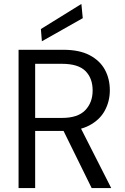

<svg xmlns="http://www.w3.org/2000/svg" viewBox="-20 -952 634 972"><path d="M74 0V-700H300Q382 -700 434 -672.5Q486 -645 511 -599Q536 -553 536 -495Q536 -439 510.5 -392Q485 -345 432 -317Q379 -289 296 -289H158V0ZM444 0 290 -313H384L543 0ZM158 -355H294Q374 -355 411.5 -394Q449 -433 449 -494Q449 -556 412.5 -592.5Q376 -629 293 -629H158ZM192 -743 187 -805 392 -932 399 -860Z"/></svg>

Font: DM Sans 18pt
Style: Regular
Weight: 400
Designer: Colophon Foundry, Jonny Pinhorn
Foundry: Colophon Foundry
Version: Version 4.004;gftools[0.9.30]